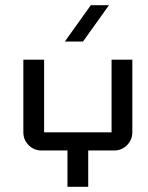

<svg xmlns="http://www.w3.org/2000/svg" viewBox="-20 -720 570 740"><path d="M490 -210Q490 -181 469.5 -160.5Q449 -140 420 -140H320V0H240V-140H140Q111 -140 90.5 -160.5Q70 -181 70 -210V-490H150V-210H410V-490H490ZM400 -700 300 -560H230L330 -700Z"/></svg>

Font: Iceland
Style: Regular
Weight: 400
Designer: Cyreal (www.cyreal.org)
Foundry: Cyreal (www.cyreal.org)
Version: Version 1.001